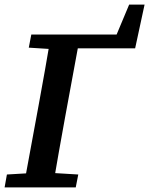

<svg xmlns="http://www.w3.org/2000/svg" viewBox="-20 -814 648 834"><path d="M245 -604 250 -664H543L466 -615L541 -794H608L567 -604ZM0 0 10 -56 145 -64H187L320 -56L309 0ZM82 0 148 -358Q162 -434 175.5 -510.5Q189 -587 202 -664H329L263 -306Q249 -230 235.5 -153Q222 -76 209 0ZM105 -607 116 -664H253L247 -599H232Z"/></svg>

Font: Source Serif 4 SemiBold
Style: Italic
Weight: 600
Italic angle: -12°
Designer: Frank Grießhammer
Foundry: Adobe Systems Incorporated
Version: Version 4.004;hotconv 1.0.116;makeotfexe 2.5.65601